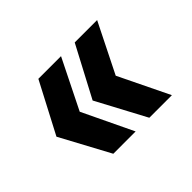

<svg xmlns="http://www.w3.org/2000/svg" viewBox="-94 -670 788 788"><g transform="rotate(-45 300.0 -275.5)"><path d="M183 -58 67.5 -272.5 183 -493H314.5L207.5 -277.5L312.5 -58ZM392 -58 277.5 -272.5 394 -493H524L416.5 -277.5L523 -58Z"/></g></svg>

Font: JuliaMono ExtraBold
Style: Regular
Weight: 800
Monospace: yes
Designer: cormullion
Foundry: corm
Version: Version 0.055; ttfautohint (v1.8.4)